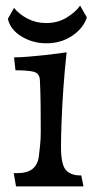

<svg xmlns="http://www.w3.org/2000/svg" viewBox="-20 -663 345 683"><path d="M37 0 29 -47H39Q77 -47 95.5 -62Q114 -77 118 -105Q120 -121 122.5 -145Q125 -169 125 -195Q125 -242 124.5 -288.5Q124 -335 122 -377Q121 -402 100.5 -407.5Q80 -413 35 -413L30 -459Q53 -459 82 -461.5Q111 -464 139.5 -467Q168 -470 189 -473Q210 -476 217 -477Q210 -414 205.5 -349.5Q201 -285 199 -230.5Q197 -176 197 -141Q197 -77 214.5 -58Q232 -39 265 -39H269L277 0ZM145 -509Q97 -509 57 -533Q17 -557 8 -596L30 -635Q47 -613 77.5 -597Q108 -581 144 -581Q186 -581 218 -601Q250 -621 265 -643L289 -601Q276 -562 236.5 -535.5Q197 -509 145 -509Z"/></svg>

Font: Maname
Style: Regular
Weight: 400
Designer: Pathum Egodawatta
Foundry: mooniak
Version: Version 1.000; ttfautohint (v1.8.4.7-5d5b)